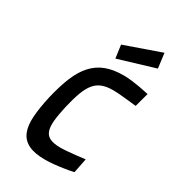

<svg xmlns="http://www.w3.org/2000/svg" viewBox="-226 -1083 1105 1220"><g transform="rotate(30 327.0 -473.0)"><path d="M500 -14Q465 -6 429 -1Q398 4 362.5 7.5Q327 11 298 11Q220 11 175 -11.5Q130 -34 112 -78.5Q94 -123 98.5 -189.5Q103 -256 123 -345Q145 -439 173 -507Q201 -575 241 -618.5Q281 -662 335 -682.5Q389 -703 463 -703Q495 -703 529 -698.5Q563 -694 591 -689Q624 -683 654 -676L626 -573Q593 -576 561 -580Q534 -583 504.5 -585.5Q475 -588 452 -588Q407 -588 374.5 -576Q342 -564 318.5 -536Q295 -508 277.5 -461Q260 -414 244 -345Q229 -279 224.5 -233Q220 -187 230 -158.5Q240 -130 267.5 -117Q295 -104 345 -104Q365 -104 395 -106.5Q425 -109 453 -112Q486 -116 521 -120ZM616 -957 630 -849 364 -769 351 -864Z"/></g></svg>

Font: Panefresco 800wt
Style: Italic
Weight: 800
Foundry: Campivisivi & Chank Co
Version: Version 1.001